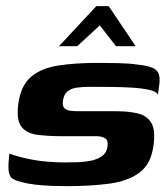

<svg xmlns="http://www.w3.org/2000/svg" viewBox="-20 -613 557 636"><path d="M201.9 3.6Q177.8 3.6 150.6 2.6Q123.3 1.6 97.7 -1.3Q72 -4.3 51.3 -9.9Q33.6 -14.2 22.6 -20.5Q11.7 -26.8 8.9 -45.6Q6.2 -64.3 11.3 -104Q41.5 -93.4 73.6 -86.7Q105.7 -80 137 -77.5Q168.2 -74.9 195.2 -74.9Q214 -74.9 236.7 -75.7Q259.4 -76.4 281.1 -80.7Q302.8 -85 317.8 -95.7Q332.7 -106.4 335.7 -125.3Q339.5 -147.7 328.5 -154.8Q317.4 -161.9 297.2 -161.9H182.9Q137.4 -161.9 102.3 -166.7Q67.1 -171.6 50.3 -194.2Q33.5 -216.8 40.9 -270.7Q49.2 -329.7 82.6 -358.3Q115.9 -386.9 172.2 -395.8Q228.4 -404.7 305.4 -404.7Q333.7 -404.7 371.1 -403.9Q408.6 -403.1 435.2 -399.1Q465.7 -395.8 482.6 -389.5Q499.5 -383.2 505.3 -369.5Q511.2 -355.7 507.1 -328L503 -299.6Q498.2 -309.9 474.7 -315.3Q451.2 -320.6 417 -322.7Q382.8 -324.8 345.7 -325.1Q308.6 -325.4 276.6 -325.4Q254.1 -325.4 235.2 -322.8Q216.2 -320.3 204.1 -310.7Q192.1 -301.2 188.5 -280Q186.2 -263.6 192.1 -256.2Q197.9 -248.8 209.8 -246.7Q221.7 -244.6 236.8 -244.6H364Q406.2 -244.6 436.8 -237.2Q467.4 -229.8 481.6 -205.4Q495.8 -181 488.1 -128.8Q479.7 -69.1 441.8 -41.1Q403.9 -13 342.4 -4.7Q280.9 3.6 201.9 3.6ZM175.4 -460 299 -592.6H340.1L429.2 -460H364.4L310.5 -528.9L235.7 -460Z"/></svg>

Font: Genos Thin
Style: Italic
Weight: 100
Italic angle: -8°
Designer: Robert E. Leuschke
Foundry: Robert E. Leuschke
Version: Version 1.010